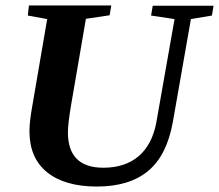

<svg xmlns="http://www.w3.org/2000/svg" viewBox="-20 -676 803 704"><path d="M82 -619 86 -656H388L382 -620L295 -607L240 -287Q229 -221 229 -191Q229 -61 359 -61Q438 -61 488 -103Q538 -146 553 -226L620 -606L534 -619L540 -655H763L757 -619L680 -606L614 -230Q592 -106 523 -49Q454 8 335 8Q217 8 152 -45Q88 -97 88 -195Q88 -229 98 -285L153 -606Z"/></svg>

Font: Libra Serif Modern
Style: Bold Italic
Weight: 700
Italic angle: -12°
Designer: Stefan Peev, Context Ltd
Foundry: Stefan Peev, Context Ltd
Version: Version 1.000